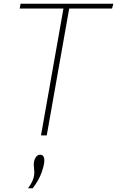

<svg xmlns="http://www.w3.org/2000/svg" viewBox="-20 -730 631 1035"><path d="M591 -710 584 -684H353L232 0H201L322 -684H86L91 -710ZM131 285Q147 264 156 242.5Q165 221 165 198Q165 188 163.5 178.5Q162 169 162 159Q162 136 171.5 120Q181 104 196 104Q219 104 219 136Q219 158 204 200.5Q189 243 156 285Z"/></svg>

Font: Livvic Thin
Style: Italic
Weight: 250
Italic angle: -10°
Designer: Jacques Le Bailly, Baron von Fonthausen
Version: Version 1.001; ttfautohint (v1.8.2)